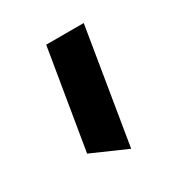

<svg xmlns="http://www.w3.org/2000/svg" viewBox="-79 -898 349 374"><g transform="rotate(-30 95.5 -711.0)"><path d="M114.3 -581.5 35.2 -616.2 72.3 -839.8H156.7Z"/></g></svg>

Font: Pinar DS4-Bold
Style: Regular
Weight: 700
Designer: Amin Abedi
Version: Version 2.000